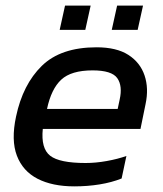

<svg xmlns="http://www.w3.org/2000/svg" viewBox="-20 -652 578 682"><path d="M192 -546 211 -632H302L283 -546ZM377 -546 396 -632H488L469 -546ZM244 10Q166 10 113.5 -17Q61 -44 40 -99Q19 -154 37 -238Q61 -352 128.5 -418Q196 -484 323 -484Q394 -484 436 -457Q478 -430 493.5 -384Q509 -338 497 -282L479 -194H132Q125 -125 158 -99Q191 -73 284 -73Q320 -73 359 -80Q398 -87 429 -98L412 -18Q377 -4 334 3Q291 10 244 10ZM147 -265H398L405 -298Q416 -347 396.5 -374.5Q377 -402 309 -402Q233 -402 197.5 -369Q162 -336 147 -265Z"/></svg>

Font: Kanit
Style: Italic
Weight: 400
Italic angle: -12°
Designer: Katatrad Team
Foundry: CadsonDemak
Version: Version 2.000; ttfautohint (v1.8.3)